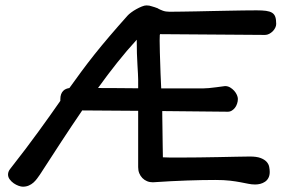

<svg xmlns="http://www.w3.org/2000/svg" viewBox="-20 -683 1116 724"><path d="M10.3 -24.9Q10.3 -36.1 18.6 -46.4Q49.8 -85.9 75.9 -120.6Q102.1 -155.3 125 -186.8Q147.9 -218.3 168.2 -246.8Q188.5 -275.4 207.5 -302.7V-308.1Q207.5 -319.8 210.4 -327.6Q213.4 -335.4 218.3 -340.3Q223.1 -345.2 229.2 -347.7Q235.4 -350.1 241.7 -351.1Q263.7 -381.8 286.4 -412.6Q309.1 -443.4 335.4 -476.6Q361.8 -509.8 392.8 -546.1Q423.8 -582.5 461.4 -624.5Q465.8 -629.4 474.6 -636Q483.4 -642.6 493.9 -648.4Q504.4 -654.3 514.6 -658.4Q524.9 -662.6 532.2 -662.6Q543.5 -662.6 552.2 -659.2Q557.6 -657.7 563.5 -655.8Q569.3 -653.8 575.7 -651.4H574.7Q583.5 -646.5 594.2 -642.6Q605 -638.7 619.6 -638.7Q639.6 -638.7 665.5 -639.2Q691.4 -639.6 720.5 -640.1Q749.5 -640.6 780 -641.4Q810.5 -642.1 840.3 -642.6Q870.1 -643.1 897.5 -643.6Q924.8 -644 947.8 -644Q969.2 -644 983.4 -642.1Q997.6 -640.1 1006.1 -634.8Q1014.6 -629.4 1018.1 -619.4Q1021.5 -609.4 1021.5 -592.8Q1021.5 -585.4 1017.8 -578.1Q1014.2 -570.8 1008.3 -564.9Q1002.4 -559.1 994.9 -555.2Q987.3 -551.3 979.5 -551.3L584 -554.2H583.5Q583 -554.2 582.5 -550.3Q582 -546.4 582 -529.8Q582 -514.6 582.8 -485.4Q583.5 -456.1 585.4 -405.8L587.9 -349.6H745.1Q753.4 -349.6 767.6 -350.8Q781.7 -352.1 795.4 -354Q811.5 -356 828.6 -358.4Q838.9 -358.4 847.7 -353.3Q856.4 -348.1 863 -340.8Q869.6 -333.5 873.3 -325Q877 -316.4 877 -310.1Q877 -300.8 874 -292Q871.1 -283.2 866 -276.6Q860.8 -270 854.2 -265.9Q847.7 -261.7 840.3 -261.7L591.8 -264.2Q591.8 -256.3 592 -241Q592.3 -225.6 592.5 -207.3Q592.8 -189 593 -169.4Q593.3 -149.9 593.5 -133.3Q593.8 -116.7 594 -104.7Q594.2 -92.8 594.2 -89.8Q606.9 -88.9 622.8 -88.9Q638.7 -88.9 656.7 -88.9Q690.4 -88.9 728.5 -89.4Q766.6 -89.8 803 -90.6Q839.4 -91.3 870.6 -92Q901.9 -92.8 921.9 -92.8Q947.8 -92.8 962.6 -87.2Q977.5 -81.5 985.4 -72.8Q993.2 -64 995.1 -53.7Q997.1 -43.5 997.1 -34.7Q997.1 -21.5 992.2 -12.2Q987.3 -2.9 979.2 2.4Q971.2 7.8 961.4 10.3Q951.7 12.7 942.4 12.7Q929.2 12.7 916.3 10Q903.3 7.3 886.7 4.2Q870.1 1 847.4 -1.7Q824.7 -4.4 792 -4.4Q744.6 -4.4 686.5 -2.4Q628.4 -0.5 556.2 4.4Q544.4 4.4 534.4 0.2Q524.4 -3.9 516.8 -11.7Q509.3 -19.5 505.1 -29.8Q501 -40 501 -52.7V-265.1L290 -266.6Q250 -208 210.4 -147.5Q170.9 -86.9 130.4 -24.4Q125.5 -17.1 119.6 -9.3Q113.8 -1.5 106.2 5.4Q98.6 12.2 88.6 16.6Q78.6 21 65.9 21Q59.6 21 50 17.6Q40.5 14.2 31.7 8.1Q22.9 2 16.6 -6.6Q10.3 -15.1 10.3 -24.9ZM349.6 -351.1Q381.3 -351.1 419.7 -350.8Q458 -350.6 501 -350.1V-383.8Q501 -391.1 500.2 -405Q499.5 -418.9 498.3 -438.5Q497.1 -458 496.3 -481.9Q495.6 -505.9 495.6 -533.2Q458 -492.2 421.9 -446.8Q385.7 -401.4 349.6 -351.1Z"/></svg>

Font: Short Stack
Style: Regular
Weight: 400
Designer: James Grieshaber
Foundry: James Grieshaber
Version: Version 1.002